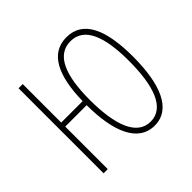

<svg xmlns="http://www.w3.org/2000/svg" viewBox="-140 -685 843 843"><g transform="rotate(-45 281.5 -263.5)"><path d="M65 0H91V-264H224C224 -101 269 11 372 11C475 11 519 -101 519 -271C519 -440 475 -538 372 -538C273 -538 227 -447 224 -289H91V-528H65ZM372 -14C286 -14 250 -115 250 -271C250 -422 286 -513 372 -513C458 -513 493 -422 493 -271C493 -115 458 -14 372 -14Z"/></g></svg>

Font: Noto Sans Mono SemiCondensed Thin
Style: Regular
Weight: 100
Width: 4
Designer: Monotype Design Team
Foundry: Monotype Imaging Inc.
Version: Version 2.014